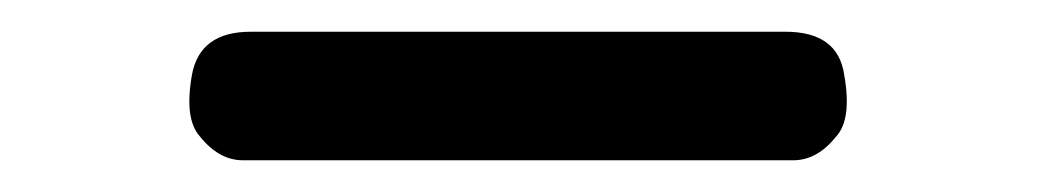

<svg xmlns="http://www.w3.org/2000/svg" viewBox="-20 -959 663 121"><path d="M106 -873Q96 -884 101 -912Q106 -939 138 -939H475Q508 -939 512 -912Q517 -884 507 -873Q495 -858 480 -858H133Q118 -858 106 -873Z"/></svg>

Font: Potta One
Style: Regular
Weight: 400
Designer: 108,108go
Foundry: Font Zone 108
Version: Version 1.000